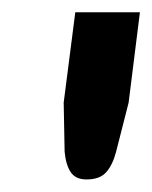

<svg xmlns="http://www.w3.org/2000/svg" viewBox="-20 -742 243 306"><path d="M203 -722.5 185 -578.5 165 -500Q159.5 -479 149.2 -467.5Q139 -456 118 -456Q100.5 -456 92.8 -467.5Q85 -479 83 -500L81.5 -578.5L100 -722.5Z"/></svg>

Font: Lato 2
Style: Bold Italic
Weight: 700
Italic angle: -7°
Designer: Lukasz Dziedzic with Adam Twardoch and Botio Nikoltchev
Foundry: tyPoland Lukasz Dziedzic
Version: Version 2.015; 2015-08-06; http://www.latofonts.com/